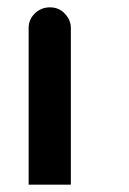

<svg xmlns="http://www.w3.org/2000/svg" viewBox="-20 -505 352 523"><path d="M173 -429V-2H58V-429Q58 -452 75 -468.5Q92 -485 116 -485Q141 -485 157 -467.5Q173 -450 173 -429Z"/></svg>

Font: FifthLeg
Style: Bold
Weight: 700
Designer: Jakub Steiner
Version: Version 1.0